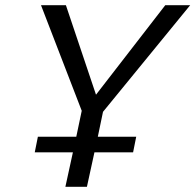

<svg xmlns="http://www.w3.org/2000/svg" viewBox="-20 -720 753 740"><path d="M377 -289 357 -193H505L493 -133H344L315 0H232L261 -133H114L126 -193H274L295 -293L138 -700H234L350 -355L617 -700H713Z"/></svg>

Font: Isabella Sans
Style: Italic
Weight: 400
Italic angle: -12°
Designer: Christian Thalmann (Catharsis Fonts), Cristiano Sobral
Foundry: The Isabella Sans Project Authors
Version: Version 2.026; ttfautohint (v1.8.4.7-5d5b-dirty)